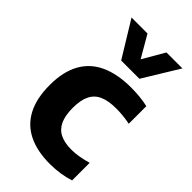

<svg xmlns="http://www.w3.org/2000/svg" viewBox="-247 -886 974 974"><g transform="rotate(45 240.0 -399.0)"><path d="M318.5 10.5Q227 10.5 163.8 -20.5Q100.5 -51.5 67.5 -114.2Q34.5 -177 34.5 -272.5Q34.5 -369 69.8 -431.8Q105 -494.5 172.2 -525Q239.5 -555.5 335 -555.5Q368 -555.5 398.8 -552.5Q429.5 -549.5 457 -543V-417Q431 -422 406.5 -424.5Q382 -427 357 -427Q302 -427 267 -411.5Q232 -396 215.5 -362.2Q199 -328.5 199 -274Q199 -217.5 215.2 -183.2Q231.5 -149 263.5 -133.5Q295.5 -118 343.5 -118Q369.5 -118 396 -122.5Q422.5 -127 457 -136.5V-10.5Q427 -0.5 391.5 5Q356 10.5 318.5 10.5ZM203 -616.5 86 -808H200.5L280.5 -670H256.5L336.5 -808H451L334 -616.5Z"/></g></svg>

Font: Encode Sans Condensed Thin
Style: Bold
Weight: 700
Version: Version 3.002